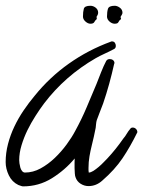

<svg xmlns="http://www.w3.org/2000/svg" viewBox="-20 -620 506 679"><path d="M465.8 -152.3Q440.4 -100.6 413.1 -60.1Q385.7 -19.5 341.8 18.6Q320.3 38.1 293 38.1Q278.3 38.1 265.1 29.8Q252 21.5 247.1 6.8Q245.1 2 244.6 -6.8Q244.1 -15.6 243.7 -25.4Q243.2 -35.2 243.7 -44.4Q244.1 -53.7 244.1 -59.6Q210 -18.6 163.6 10.3Q117.2 39.1 61.5 39.1Q58.6 39.1 53.2 37.1Q47.9 35.2 44.9 34.2Q22.5 23.4 11.2 0Q0 -23.4 0 -46.9Q0 -79.1 8.3 -110.8Q16.6 -142.6 30.8 -172.4Q44.9 -202.1 63.5 -229.5Q82 -256.8 102.5 -281.2Q155.3 -346.7 223.6 -395Q292 -443.4 372.1 -472.7Q373 -473.6 376 -473.6Q382.8 -473.6 386.2 -468.8Q389.6 -463.9 389.6 -458Q389.6 -449.2 382.8 -446.3Q366.2 -437.5 350.1 -430.2Q334 -422.9 318.4 -414.1Q210 -351.6 135.7 -253.9Q121.1 -234.4 105.5 -210Q89.8 -185.5 77.1 -159.7Q64.5 -133.8 56.2 -106.4Q47.9 -79.1 47.9 -53.7Q47.9 -49.8 48.8 -42.5Q49.8 -35.2 51.8 -27.8Q53.7 -20.5 58.1 -15.1Q62.5 -9.8 68.4 -9.8Q96.7 -9.8 123.5 -24.4Q150.4 -39.1 173.8 -61.5Q197.3 -84 215.8 -109.4Q234.4 -134.8 246.1 -157.2Q268.6 -198.2 286.1 -239.7Q303.7 -281.2 321.3 -323.2Q328.1 -340.8 337.4 -364.3Q346.7 -387.7 355.5 -404.3Q359.4 -411.1 368.2 -411.1Q375 -411.1 379.9 -407.2Q384.8 -403.3 384.8 -396.5L383.8 -394.5Q376 -359.4 366.2 -323.7Q356.4 -288.1 344.7 -253.9Q339.8 -240.2 333 -223.6Q326.2 -207 322.3 -195.3Q320.3 -188.5 319.8 -181.6Q319.3 -174.8 318.4 -168Q315.4 -152.3 312 -137.2Q308.6 -122.1 304.7 -106.4Q299.8 -86.9 296.4 -66.9Q293 -46.9 293 -26.4Q293 -21.5 293 -17.6Q293 -13.7 293.9 -9.8Q300.8 -9.8 310.1 -15.6Q319.3 -21.5 329.1 -29.8Q338.9 -38.1 347.2 -46.9Q355.5 -55.7 360.4 -60.5Q389.6 -91.8 416 -129.9Q422.9 -137.7 428.2 -147Q433.6 -156.2 440.4 -164.1Q443.4 -168.9 449.2 -168.9Q456.1 -168.9 460.9 -164.1Q465.8 -159.2 465.8 -152.3ZM413.1 -575.2Q413.1 -571.3 411.1 -568.4Q409.2 -565.4 407.2 -561.5L406.2 -560.5Q408.2 -554.7 408.2 -552.7Q401.4 -547.9 398.9 -542Q396.5 -536.1 385.7 -536.1Q376 -536.1 367.2 -543.9Q358.4 -551.8 358.4 -561.5Q358.4 -578.1 361.8 -588.9Q365.2 -599.6 385.7 -599.6Q394.5 -599.6 403.8 -592.8Q413.1 -585.9 413.1 -575.2ZM327.1 -575.2Q327.1 -569.3 322.3 -561.5H321.3V-560.5Q322.3 -557.6 322.3 -552.7Q316.4 -547.9 313.5 -542Q310.5 -536.1 299.8 -536.1Q291 -536.1 282.2 -543.9Q273.4 -551.8 273.4 -561.5Q273.4 -578.1 276.4 -588.9Q279.3 -599.6 299.8 -599.6Q309.6 -599.6 318.4 -592.8Q327.1 -585.9 327.1 -575.2Z"/></svg>

Font: Calligraffiti
Style: Regular
Weight: 400
Designer: Dathan Boardman
Foundry: Open Window
Version: Version 1.000